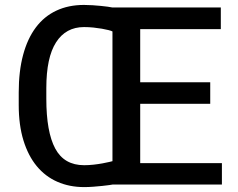

<svg xmlns="http://www.w3.org/2000/svg" viewBox="-20 -741 954 771"><path d="M317.4 -632.3Q244.6 -632.3 205.3 -571.3Q166 -510.3 166 -387.2V-344.7Q166 -210.9 201.9 -144.3Q237.8 -77.6 317.9 -77.6Q336.4 -77.6 356 -79.8Q375.5 -82 391.6 -85Q407.7 -87.9 418.7 -90.6Q429.7 -93.3 431.6 -93.8V-614.7Q427.2 -617.2 416 -620.1Q404.8 -623 389.2 -625.7Q373.5 -628.4 355 -630.4Q336.4 -632.3 317.4 -632.3ZM824.2 -410.6V-324.2H543V-85.9H871.1V0H432.6Q430.7 0.5 418.9 2.2Q407.2 3.9 390.6 5.6Q374 7.3 354.7 8.8Q335.4 10.3 317.9 10.3Q258.8 10.3 210.4 -11Q162.1 -32.2 127.7 -73.7Q93.3 -115.2 74.2 -177Q55.2 -238.8 55.2 -319.3V-369.6Q55.2 -455.1 72.8 -520.5Q90.3 -585.9 123.8 -630.6Q157.2 -675.3 206.1 -698.2Q254.9 -721.2 317.4 -721.2Q334.5 -721.2 351.8 -720Q369.1 -718.8 384.8 -717.3Q400.4 -715.8 412.6 -714.1Q424.8 -712.4 431.6 -710.9H866.7V-624H543V-410.6Z"/></svg>

Font: Ufes Sans Medium
Style: Regular
Weight: 500
Designer: Ricardo Esteves & Filipe Motta
Foundry: ProDesignUfes - Ricardo Esteves, Filipe Motta (This is a derivative work, based on Roboto family, by Christian Robertson
Version: Version 2.0